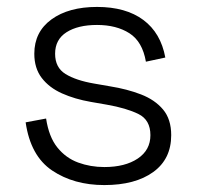

<svg xmlns="http://www.w3.org/2000/svg" viewBox="-20 -520 568 554"><path d="M281 14Q193 14 130.5 -28Q68 -70 54 -167L113 -178Q121 -125 145.5 -94.5Q170 -64 205.5 -51Q241 -38 281 -38Q341 -38 377.5 -62.5Q414 -87 414 -130Q414 -174 379.5 -191Q345 -208 288 -218L242 -226Q196 -234 159 -250.5Q122 -267 100.5 -295Q79 -323 79 -365Q79 -428 128.5 -464Q178 -500 260 -500Q343 -500 393.5 -462.5Q444 -425 457 -354L401 -342Q391 -400 353.5 -424Q316 -448 260 -448Q205 -448 172 -427Q139 -406 139 -365Q139 -325 169 -306.5Q199 -288 251 -279L297 -271Q347 -263 387 -247.5Q427 -232 450.5 -204Q474 -176 474 -130Q474 -61 422 -23.5Q370 14 281 14Z"/></svg>

Font: Space Grotesk Light Light
Style: Regular
Weight: 300
Version: Version 2.000